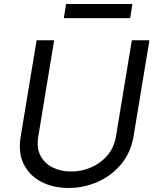

<svg xmlns="http://www.w3.org/2000/svg" viewBox="-20 -929 781 962"><path d="M640.6 -727.3H728.7L649.1 -245.7Q635.3 -164.1 587 -106.2Q538.7 -48.3 469.5 -17.8Q400.2 12.8 323.9 12.8Q246.8 12.8 187.5 -17.8Q128.2 -48.3 99.1 -106.2Q70 -164.1 83.8 -245.7L163.4 -727.3H251.4L171.9 -245.7Q162.3 -188.9 182.5 -149.7Q202.8 -110.4 243.6 -90Q284.4 -69.6 336.6 -69.6Q388.1 -69.6 435.9 -90Q483.7 -110.4 517.6 -149.7Q551.5 -188.9 561.1 -245.7ZM643.5 -909.1 632.1 -838.1H299.7L311.1 -909.1Z"/></svg>

Font: Inter UI
Style: Italic
Weight: 400
Italic angle: -9.39999°
Designer: Rasmus Andersson
Foundry: rsms
Version: 3.2;8d6f07862